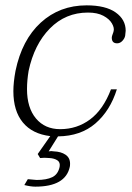

<svg xmlns="http://www.w3.org/2000/svg" viewBox="-20 -500 492 718"><path d="M450 -385Q450 -380 448 -366Q446 -356 437.5 -347Q429 -338 418 -338Q398 -338 398 -359Q398 -364 401 -371.5Q404 -379 405 -384Q408 -396 398.5 -412.5Q389 -429 366.5 -441Q344 -453 309 -453Q225 -453 166.5 -393.5Q108 -334 87 -235Q81 -199 81 -167Q81 -97 114.5 -57Q148 -17 205 -17Q268 -17 317 -53.5Q366 -90 395 -166H417Q392 -86 337 -38.5Q282 9 197 10L162 66L172 65L181 66Q208 67 225 78.5Q242 90 242 112Q242 120 241 124Q225 198 112 198Q95 198 71 192L84 170Q90 171 100.5 171.5Q111 172 117 173Q154 173 175.5 162.5Q197 152 203 124Q206 107 194.5 99.5Q183 92 165 91L146 90L130 91L121 76L168 9Q101 1 65.5 -42Q30 -85 30 -159Q30 -192 38 -235Q62 -351 132.5 -415.5Q203 -480 304 -480Q375 -480 412.5 -453.5Q450 -427 450 -385Z"/></svg>

Font: Taviraj ExtraLight
Style: Italic
Weight: 275
Italic angle: -12°
Designer: Katatrad Team
Foundry: CadsonDemak
Version: Version 1.001